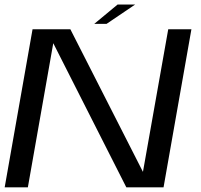

<svg xmlns="http://www.w3.org/2000/svg" viewBox="-21 -800 858 820"><path d="M-1 0 118 -675H279.5L589.5 -66L697.5 -675H796.5L677.5 0H518.5L206.5 -615.5L98 0ZM381.5 -698 481 -780.5H556L434 -698Z"/></svg>

Font: Anybody ExtraExpanded Regular
Style: Italic
Weight: 400
Width: 8
Italic angle: -10°
Designer: Tyler Finck
Foundry: Etcetera Type Company
Version: Version 1.010; ttfautohint (v1.8.3) -l 8 -r 50 -G 200 -x 14 